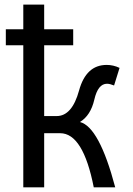

<svg xmlns="http://www.w3.org/2000/svg" viewBox="-20 -801 567 821"><path d="M168.9 -607.4V-304.7H222.2Q288.1 -304.7 318.1 -414.1Q348.1 -523.4 436 -523.4Q464.8 -523.4 491.2 -510.7L467.8 -435.5Q449.7 -442.9 437.5 -442.9Q398.9 -442.9 383.3 -375Q367.7 -307.1 321.8 -279.3Q404.3 -258.3 472.7 0H380.9Q335.4 -231.4 237.3 -231.4H168.9V0H79.6V-607.4H4.9V-675.8H79.6V-781.2H168.9V-675.8H293V-607.4Z"/></svg>

Font: Cadman
Style: Regular
Weight: 400
Designer: Paul James MIller
Foundry: High-Logic / Made with FontCreator
Version: Version 2.114;March 28, 2021;FontCreator 13.0.0.2683 64-bit